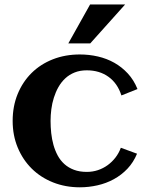

<svg xmlns="http://www.w3.org/2000/svg" viewBox="-20 -819 658 851"><path d="M589.4 -424.3 518.1 -396Q501 -449.7 460.9 -478.5Q420.9 -507.3 364.7 -507.3Q334.5 -507.3 310.8 -497.8Q287.1 -488.3 269.3 -471.7Q251.5 -455.1 239 -433.1Q226.6 -411.1 218.8 -386.2Q210.9 -361.3 207.5 -334.7Q204.1 -308.1 204.1 -283.2Q204.1 -256.3 207 -229Q210 -201.7 217 -176.5Q224.1 -151.4 235.8 -129.6Q247.6 -107.9 265.4 -91.8Q283.2 -75.7 307.9 -66.4Q332.5 -57.1 364.7 -57.1Q390.6 -57.1 414.1 -64.9Q437.5 -72.8 457 -86.9Q476.6 -101.1 491.7 -120.6Q506.8 -140.1 515.6 -164.1L587.4 -137.7Q571.3 -99.1 544.7 -71Q518.1 -43 484.4 -24.7Q450.7 -6.3 412.1 2.4Q373.5 11.2 334 11.2Q270 11.2 215.3 -10.5Q160.6 -32.2 120.8 -71.5Q81.1 -110.8 58.6 -164.8Q36.1 -218.8 36.1 -283.2Q36.1 -348.1 58.3 -402.3Q80.6 -456.5 120.1 -495.6Q159.7 -534.7 214.4 -556.2Q269 -577.6 334 -577.6Q375 -577.6 414.1 -568.6Q453.1 -559.6 486.6 -540.8Q520 -522 546.6 -493.2Q573.2 -464.4 589.4 -424.3ZM534.7 -799.3 379.9 -626.5H282.7L379.4 -799.3Z"/></svg>

Font: Aclonica
Style: Regular
Weight: 400
Designer: Astigmatic (AOETI)
Foundry: Astigmatic (AOETI)
Version: Version 1.000